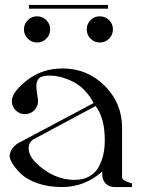

<svg xmlns="http://www.w3.org/2000/svg" viewBox="-20 -757 573 777"><path d="M97 -737H417V-722H97ZM346.5 -675.5Q362 -691 384 -691Q406 -691 421.5 -675.5Q437 -660 437 -638Q437 -616 421.5 -600.5Q406 -585 384 -585Q362 -585 346.5 -600.5Q331 -616 331 -638Q331 -660 346.5 -675.5ZM92.5 -675.5Q108 -691 130 -691Q152 -691 167.5 -675.5Q183 -660 183 -638Q183 -616 167.5 -600.5Q152 -585 130 -585Q108 -585 92.5 -600.5Q77 -616 77 -638Q77 -660 92.5 -675.5ZM234 -480Q333 -480 403.5 -410Q474 -340 474 -240V-40Q474 -36 476.5 -32.5Q479 -29 485 -26Q491 -23 494.5 -21.5Q498 -20 505.5 -17.5Q513 -15 514 -15V0H444Q422 0 408 -14Q394 -28 394 -50V-63Q323 0 230 0Q175 0 131.5 -15.5Q88 -31 65 -53.5Q42 -76 30.5 -95Q19 -114 19 -125Q19 -141 30 -156Q41 -171 56 -179L359 -340Q327 -400 277 -425.5Q227 -451 181 -451Q150 -451 138.5 -440.5Q127 -430 127 -408Q127 -397 130.5 -376Q134 -355 134 -348Q134 -326 118.5 -310.5Q103 -295 81 -295Q59 -295 43.5 -310.5Q28 -326 28 -348Q28 -384 89 -432Q150 -480 234 -480ZM367 -328 119 -195Q96 -184 96 -156Q96 -116 155.5 -72.5Q215 -29 282 -29Q317 -29 342 -43.5Q367 -58 380 -82.5Q393 -107 398.5 -133Q404 -159 404 -189Q404 -280 367 -328Z"/></svg>

Font: kawoszeh
Style: Medium
Weight: 500
Version: Version 000.030